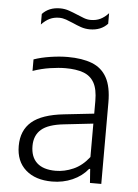

<svg xmlns="http://www.w3.org/2000/svg" viewBox="-54 -804 613 854"><g transform="rotate(5 252.0 -377.0)"><path d="M210.5 8.5Q136 8.5 92.8 -29.8Q49.5 -68 49.5 -136.5Q49.5 -206 94.8 -244.8Q140 -283.5 238.5 -294L392.5 -311L397 -267L241 -249.5Q171.5 -242 141 -215.5Q110.5 -189 110.5 -142Q110.5 -92.5 138.8 -66.5Q167 -40.5 222.5 -40.5Q262 -40.5 301.2 -57.8Q340.5 -75 371.5 -115V-365.5Q371.5 -418 355 -447Q338.5 -476 306.5 -487.5Q274.5 -499 227.5 -499Q197 -499 158.5 -493.2Q120 -487.5 81.5 -474V-525.5Q114.5 -537 155.5 -543.2Q196.5 -549.5 233 -549.5Q297 -549.5 341 -532.5Q385 -515.5 407.5 -474.8Q430 -434 430 -363.5V0H379.5L375 -62H370.5Q343.5 -28.5 301.5 -10Q259.5 8.5 210.5 8.5ZM319 -680.5Q298 -680.5 278.8 -687.2Q259.5 -694 242 -702Q226 -709 210.5 -714.5Q195 -720 179.5 -720Q156 -720 137.2 -711Q118.5 -702 100.5 -683V-730Q130 -762 180 -762Q201 -762 220.2 -755.2Q239.5 -748.5 257 -741Q273.5 -734 288.8 -728.2Q304 -722.5 319.5 -722.5Q343.5 -722.5 362.2 -731.5Q381 -740.5 398.5 -759.5V-712.5Q369 -680.5 319 -680.5Z"/></g></svg>

Font: Encode Sans Condensed Thin Light
Style: Regular
Weight: 300
Version: Version 3.002